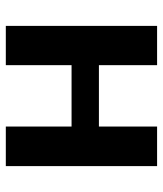

<svg xmlns="http://www.w3.org/2000/svg" viewBox="30 -590 560 660"><g transform="rotate(90 310.0 -260.0)"><path d="M204 -226V0H69V-520H204V-320H415V-520H551V0H415V-226Z"/></g></svg>

Font: M PLUS 1p
Style: Bold
Weight: 700
Version: Version 1.062